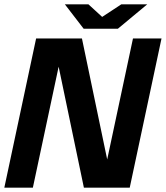

<svg xmlns="http://www.w3.org/2000/svg" viewBox="-27 -868 767 888"><path d="M361 0 217 -690H352L496 0ZM-7 0 140 -690H272L125 0ZM441 0 588 -690H720L573 0ZM397 -735 417 -771 534 -848H654L518 -735ZM360 -735 273 -848H382L466 -771L481 -735Z"/></svg>

Font: Radio Canada Big SemiBold
Style: Italic
Weight: 600
Italic angle: -12°
Designer: Étienne Aubert Bonn
Foundry: Coppers and Brasses
Version: Version 1.001